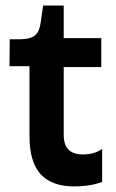

<svg xmlns="http://www.w3.org/2000/svg" viewBox="-20 -659 418 690"><path d="M248 11Q166 11 126 -33Q86 -77 86 -169V-421H14L15 -518H57Q91 -519 106.5 -532.5Q122 -546 126 -577L135 -639H209V-522H344V-418H209V-175Q209 -138 226.5 -121Q244 -104 278 -104Q296 -104 314 -108.5Q332 -113 347 -124V-5Q318 5 293 8Q268 11 248 11Z"/></svg>

Font: Bricolage Grotesque 36pt SemiBold
Style: Regular
Weight: 600
Designer: Mathieu Triay
Foundry: Atelier Triay
Version: Version 1.001;gftools[0.9.33.dev8+g029e19f]